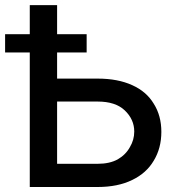

<svg xmlns="http://www.w3.org/2000/svg" viewBox="-38 -748 719 768"><path d="M157.2 -433.6Q206.1 -433.6 352.5 -433.6Q433.6 -433.6 491.2 -407.2Q547.9 -381.8 577.1 -333Q607.4 -285.2 607.4 -220.7Q607.4 -155.3 577.1 -105.5Q547.9 -55.7 491.2 -28.3Q433.6 0 352.5 0Q261.7 0 81.1 0Q81.1 -181.6 81.1 -727.5Q108.4 -727.5 190.4 -727.5Q190.4 -568.4 190.4 -92.8Q231.4 -92.8 352.5 -92.8Q400.4 -92.8 432.6 -110.4Q464.8 -128.9 481.4 -159.2Q499 -188.5 499 -221.7Q499 -270.5 460.9 -306.6Q423.8 -341.8 352.5 -341.8Q288.1 -341.8 157.2 -341.8Q157.2 -364.3 157.2 -433.6ZM-17.6 -538.1Q-17.6 -556.6 -17.6 -611.3Q63.5 -611.3 308.6 -611.3Q308.6 -592.8 308.6 -538.1Q226.6 -538.1 -17.6 -538.1Z"/></svg>

Font: DeepSea
Style: Medium
Weight: 500
Designer: Stem
Version: Version 3.019;git-0a5106e0b